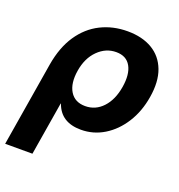

<svg xmlns="http://www.w3.org/2000/svg" viewBox="-157 -636 886 950"><g transform="rotate(20 286.5 -161.0)"><path d="M-25.4 204.1 47.9 -240.2Q64 -335 106.9 -398.7Q149.9 -462.4 213.6 -494.4Q277.3 -526.4 354.5 -526.4Q431.6 -526.4 484.9 -494.9Q538.1 -463.4 560.8 -403.3Q583.5 -343.3 569.3 -258.3Q556.2 -178.7 517.8 -118.2Q479.5 -57.6 423.6 -23.4Q367.7 10.7 302.2 10.7Q196.8 10.7 166 -77.1H164.6L118.2 204.1ZM282.2 -106.4Q336.4 -106.4 374.5 -147.2Q412.6 -188 424.3 -258.3Q436 -328.6 413.3 -369.4Q390.6 -410.2 336.9 -410.2Q282.2 -410.2 240.7 -368.9Q199.2 -327.6 188 -258.3Q176.8 -189 202.1 -147.7Q227.5 -106.4 282.2 -106.4Z"/></g></svg>

Font: Inter Display
Style: Bold Italic
Weight: 700
Italic angle: -9.39999°
Designer: Rasmus Andersson
Foundry: rsms
Version: Version 4.000;git-a52131595